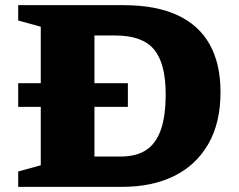

<svg xmlns="http://www.w3.org/2000/svg" viewBox="-20 -724 926 744"><path d="M50.5 -310V-401.5H475.5V-310ZM622 -359.5Q622 -478 577 -532.2Q532 -586.5 426.5 -586.5H252L235 -704H458.5Q583.5 -704 667 -665.5Q750.5 -627 792.5 -552Q834.5 -477 834.5 -367Q834.5 -248 787.2 -166Q740 -84 654.8 -42Q569.5 0 454.5 0H235L252 -117.5H448.5Q507.5 -117.5 545.8 -142.2Q584 -167 603 -220.2Q622 -273.5 622 -359.5ZM50.5 0V-59.5L138 -83.5V-620.5L50.5 -644.5V-704H346V0Z"/></svg>

Font: Newsreader 7pt
Style: Bold
Weight: 700
Designer: Hugues Gentile
Foundry: Production Type
Version: Version 1.003